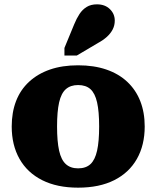

<svg xmlns="http://www.w3.org/2000/svg" viewBox="-20 -853 721 885"><path d="M647 -270Q647 -184 611 -120.5Q575 -57 506.5 -22.5Q438 12 340 12Q243 12 174.5 -22.5Q106 -57 70 -120.5Q34 -184 34 -270Q34 -335 54 -387Q74 -439 114 -476Q154 -513 210.5 -532.5Q267 -552 340 -552Q413 -552 470 -532.5Q527 -513 566.5 -476Q606 -439 626.5 -387Q647 -335 647 -270ZM243 -270Q243 -201 252.5 -158.5Q262 -116 283.5 -96.5Q305 -77 340 -77Q376 -77 397 -96.5Q418 -116 427.5 -158.5Q437 -201 437 -270Q437 -339 427.5 -381Q418 -423 397 -442Q376 -461 340 -461Q305 -461 283.5 -442Q262 -423 252.5 -381Q243 -339 243 -270ZM322 -741Q333 -768 346.5 -788.5Q360 -809 379.5 -821Q399 -833 427 -833Q464 -833 486.5 -811Q509 -789 509 -758Q509 -736 499.5 -717.5Q490 -699 473 -683.5Q456 -668 432 -655L334 -597H277V-632Z"/></svg>

Font: Roboto Serif 20pt ExtraBold
Style: Regular
Weight: 800
Version: Version 1.008